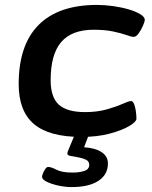

<svg xmlns="http://www.w3.org/2000/svg" viewBox="-20 -550 620 781"><path d="M311 7Q180 7 118 -45.5Q56 -98 56 -208Q56 -367 137 -448.5Q218 -530 375 -530Q407 -530 441.5 -525Q476 -520 504.5 -511.5Q533 -503 551 -492Q569 -481 569 -469Q569 -463 562 -446.5Q555 -430 544.5 -415Q534 -400 524 -400Q515 -400 494 -407.5Q473 -415 440 -422Q407 -429 361 -429Q272 -429 229 -379Q186 -329 186 -224Q186 -155 219 -124.5Q252 -94 327 -94Q375 -94 414 -105Q453 -116 478.5 -127.5Q504 -139 513 -139Q521 -139 526 -125.5Q531 -112 533 -95Q535 -78 535 -67Q535 -55 506 -37.5Q477 -20 426.5 -6.5Q376 7 311 7ZM271 211Q246 211 218 205Q190 199 170.5 189.5Q151 180 151 169Q151 164 155 154.5Q159 145 164.5 137Q170 129 176 129Q188 129 210 140.5Q232 152 275 152Q302 152 322.5 145.5Q343 139 343 120Q343 106 329.5 99.5Q316 93 298.5 90Q281 87 267.5 84.5Q254 82 254 75Q254 71 256 65.5Q258 60 265 43.5Q272 27 287 -9H344L322 49Q368 52 393.5 69Q419 86 419 115Q419 160 380.5 185.5Q342 211 271 211Z"/></svg>

Font: Asap Expanded Expanded SemiBold
Style: Italic
Weight: 600
Width: 7
Italic angle: -6°
Designer: Pablo Cosgaya
Foundry: Omnibus-Type
Version: Version 3.001; ttfautohint (v1.8.4.7-5d5b)